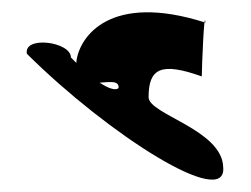

<svg xmlns="http://www.w3.org/2000/svg" viewBox="-20 -358 411 314"><path d="M24 -270C158 -137 352 -14 345 -85C343 -146 223 -171 223 -199C223 -246 243 -257 310 -233C310 -247 314 -346 316 -321C160 -371 110 -298 105 -258C102 -195 174 -241 174 -215C174 -211 156 -202 96 -264C96 -290 18 -300 24 -270Z"/></svg>

Font: Recovery
Style: Regular
Weight: 400
Version: Version 0.27